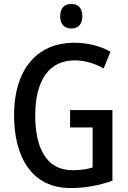

<svg xmlns="http://www.w3.org/2000/svg" viewBox="-20 -940 647 970"><path d="M340 -920C305 -920 284 -899 284 -857C284 -817 306 -796 340 -796C374 -796 396 -817 396 -857C396 -899 375 -920 340 -920ZM334 -384V-296H448V-94C420 -85 386 -80 346 -80C213 -80 158 -195 158 -356C158 -534 228 -635 357 -635C409 -635 458 -620 504 -594L538 -679C487 -707 425 -724 356 -724C157 -724 51 -577 51 -359C51 -139 146 10 335 10C412 10 481 -3 548 -27V-384Z"/></svg>

Font: Noto Sans Khmer UI Condensed Medium
Style: Regular
Weight: 500
Width: 3
Designer: Danh Hong and the Monotype Design Team
Foundry: Monotype Imaging Inc.
Version: Version 2.002